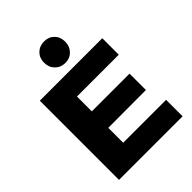

<svg xmlns="http://www.w3.org/2000/svg" viewBox="-264 -1074 1202 1202"><g transform="rotate(-45 337.5 -472.5)"><path d="M67.9 0ZM67.9 -701.2H621.1V-555.2H251V-423.8H585V-278.8L251 -277.8V-146H630.9V0H67.9ZM441.9 -850.1Q441.9 -809.1 415.5 -782Q389.2 -754.9 349.1 -754.9Q308.1 -754.9 281.5 -782Q254.9 -809.1 254.9 -850.1Q254.9 -892.1 281.5 -918.5Q308.1 -944.8 349.1 -944.8Q390.1 -944.8 416 -918.5Q441.9 -892.1 441.9 -850.1Z"/></g></svg>

Font: Argentum Sans
Style: Bold
Weight: 700
Designer: Julieta Ulanovsky (Modified by Cristiano Sobral)
Foundry: Julieta Ulanovsky
Version: Version 1.000; ttfautohint (v1.5.65-e2d9)